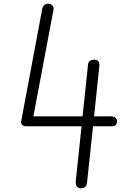

<svg xmlns="http://www.w3.org/2000/svg" viewBox="-20 -1024 712 1044"><path d="M419.5 0Q407 0 398.5 -9.8Q390 -19.5 392 -39.5L423.5 -337.5H118.5Q107.5 -337.5 100.2 -345.8Q93 -354 95 -364L209 -972.5Q212.5 -991 221.5 -997.5Q230.5 -1004 243 -1004Q251 -1004 258 -1000Q265 -996 269 -988.2Q273 -980.5 270.5 -969L161.5 -391.5H429L458.5 -672.5Q460.5 -688.5 470 -694Q479.5 -699.5 494 -699.5Q508.5 -699.5 515.2 -690.2Q522 -681 520 -662.5L491.5 -391.5H581Q597.5 -391.5 607 -384Q616.5 -376.5 616.5 -365Q616.5 -353.5 610 -345.5Q603.5 -337.5 587.5 -337.5H486L453.5 -34Q451.5 -13.5 442 -6.8Q432.5 0 419.5 0Z"/></svg>

Font: Edu SA Hand Cursive
Style: Regular
Weight: 400
Designer: Tina and Corey Anderson, Eben Sorkin, Mirko Velimirovic
Foundry: Google for Education
Version: Version 2.000